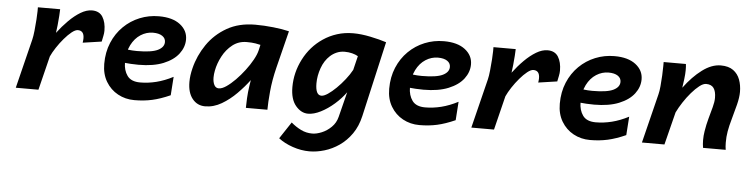

<svg xmlns="http://www.w3.org/2000/svg" viewBox="-45 -715 4493 1154"><g transform="rotate(5 2201.5 -138.0)"><path d="M190.4 0H53.7L127.4 -297.4Q132.3 -316.9 136 -351.6Q139.6 -386.2 141.8 -419.7Q144 -453.1 144 -469.7V-493.2H278.3Q278.3 -481 276.4 -453.4Q274.4 -425.8 271.5 -396.5Q268.6 -367.2 265.6 -349.6Q296.4 -390.6 331.3 -425.5Q366.2 -460.4 401.9 -481.7Q437.5 -502.9 470.2 -502.9Q514.6 -502.9 534.7 -470.5Q554.7 -438 554.7 -387.7Q554.7 -372.6 551 -355.7Q547.4 -338.9 543.9 -321.3L430.7 -304.7Q433.1 -320.8 433.1 -331.1Q433.1 -377.4 395.5 -377.4Q380.4 -377.4 358.9 -360.4Q337.4 -343.3 314.5 -316.4Q291.5 -289.6 272 -259.8Q252.4 -230 241.2 -205.1Z M993.2 -147.9 985.4 -36.1Q926.3 -9.8 876.7 1.2Q827.1 12.2 770 12.2Q715.3 12.2 670.2 -12.5Q625 -37.1 597.9 -82.5Q570.8 -127.9 570.8 -189.5Q570.8 -260.3 595 -317.9Q619.1 -375.5 661.4 -417Q703.6 -458.5 758.3 -480.7Q813 -502.9 874 -502.9Q956.1 -502.9 1002 -467.5Q1047.9 -432.1 1047.9 -377.9Q1047.9 -331.5 1017.3 -291.3Q986.8 -251 926.3 -226.3Q865.7 -201.7 776.4 -201.7Q756.3 -201.7 730.2 -203.1Q704.1 -204.6 679 -207.3Q653.8 -210 636.7 -213.4V-297.9Q708 -283.2 758.8 -283.2Q848.1 -283.2 885.5 -301.8Q922.9 -320.3 922.9 -351.6Q922.9 -374.5 902.8 -387.9Q882.8 -401.4 846.7 -401.4Q807.6 -401.4 772.7 -379.2Q737.8 -356.9 716.1 -314.2Q694.3 -271.5 694.3 -209Q694.3 -161.1 717.5 -128.9Q740.7 -96.7 795.4 -96.7Q843.3 -96.7 892.3 -108.9Q941.4 -121.1 993.2 -147.9Z M1571.8 0H1441.9Q1441.9 -22 1443.8 -58.8Q1445.8 -95.7 1451.2 -131.3L1457 -168.9Q1426.3 -127.4 1385 -85.7Q1343.8 -43.9 1295.9 -15.9Q1248 12.2 1196.8 12.2Q1149.4 12.2 1119.9 -24.4Q1090.3 -61 1090.3 -126Q1090.3 -165 1101.6 -209.5Q1120.6 -286.6 1166.5 -353.5Q1212.4 -420.4 1284.7 -461.7Q1356.9 -502.9 1455.6 -502.9Q1508.8 -502.9 1564.7 -496.8Q1620.6 -490.7 1659.7 -481L1603.5 -256.3Q1584.5 -179.7 1578.1 -110.1Q1571.8 -40.5 1571.8 0ZM1488.3 -350.6 1496.1 -384.8Q1486.8 -387.2 1465.6 -390.9Q1444.3 -394.5 1413.1 -394.5Q1364.3 -394.5 1327.6 -366Q1291 -337.4 1268.1 -294.2Q1245.1 -251 1236.8 -207Q1232.4 -185.1 1232.4 -165.5Q1232.4 -138.2 1241.5 -120.4Q1250.5 -102.5 1269.5 -102.5Q1288.6 -102.5 1314.5 -120.1Q1340.3 -137.7 1368.2 -166Q1396 -194.3 1421.4 -227.8Q1446.8 -261.2 1464.6 -293.5Q1482.4 -325.7 1488.3 -350.6Z M2247.1 -466.3 2143.6 -12.2Q2129.4 50.3 2097.7 95.7Q2065.9 141.1 2023.9 170.2Q1981.9 199.2 1935.3 213.1Q1888.7 227.1 1844.7 227.1Q1794.4 227.1 1743.7 209.7Q1692.9 192.4 1657.2 164.6L1724.1 63.5Q1752.4 87.9 1784.2 103.5Q1815.9 119.1 1852.1 119.1Q1877.9 119.1 1909.4 106.2Q1940.9 93.3 1967 67.6Q1993.2 42 2002.4 4.9L2040.5 -146.5Q2012.7 -107.9 1973.6 -73.7Q1934.6 -39.6 1893.3 -18.6Q1852.1 2.4 1816.9 2.4Q1774.9 2.4 1742.2 -36.6Q1709.5 -75.7 1709.5 -148.9Q1709.5 -237.3 1751 -318.1Q1792.5 -398.9 1865.7 -448.2Q1903.8 -474.1 1949.2 -488.5Q1994.6 -502.9 2046.4 -502.9Q2094.2 -502.9 2150.6 -491.2Q2207 -479.5 2247.1 -466.3ZM2064.9 -283.7 2085.4 -368.2Q2070.3 -377 2049.6 -382.3Q2028.8 -387.7 2004.9 -387.7Q1978.5 -387.7 1956.5 -378.2Q1934.6 -368.7 1917.5 -353Q1884.8 -323.2 1868.2 -276.4Q1851.6 -229.5 1851.6 -184.1Q1851.6 -112.3 1887.7 -112.3Q1902.8 -112.3 1926.3 -127.9Q1949.7 -143.6 1975.8 -169.2Q2002 -194.8 2025.6 -224.9Q2049.3 -254.9 2064.9 -283.7Z M2712.4 -147.9 2704.6 -36.1Q2645.5 -9.8 2595.9 1.2Q2546.4 12.2 2489.3 12.2Q2434.6 12.2 2389.4 -12.5Q2344.2 -37.1 2317.1 -82.5Q2290 -127.9 2290 -189.5Q2290 -260.3 2314.2 -317.9Q2338.4 -375.5 2380.6 -417Q2422.9 -458.5 2477.5 -480.7Q2532.2 -502.9 2593.3 -502.9Q2675.3 -502.9 2721.2 -467.5Q2767.1 -432.1 2767.1 -377.9Q2767.1 -331.5 2736.6 -291.3Q2706.1 -251 2645.5 -226.3Q2585 -201.7 2495.6 -201.7Q2475.6 -201.7 2449.5 -203.1Q2423.3 -204.6 2398.2 -207.3Q2373 -210 2356 -213.4V-297.9Q2427.2 -283.2 2478 -283.2Q2567.4 -283.2 2604.7 -301.8Q2642.1 -320.3 2642.1 -351.6Q2642.1 -374.5 2622.1 -387.9Q2602.1 -401.4 2565.9 -401.4Q2526.9 -401.4 2491.9 -379.2Q2457 -356.9 2435.3 -314.2Q2413.6 -271.5 2413.6 -209Q2413.6 -161.1 2436.8 -128.9Q2460 -96.7 2514.6 -96.7Q2562.5 -96.7 2611.6 -108.9Q2660.6 -121.1 2712.4 -147.9Z M2939 0H2802.2L2876 -297.4Q2880.9 -316.9 2884.5 -351.6Q2888.2 -386.2 2890.4 -419.7Q2892.6 -453.1 2892.6 -469.7V-493.2H3026.9Q3026.9 -481 3024.9 -453.4Q3022.9 -425.8 3020 -396.5Q3017.1 -367.2 3014.2 -349.6Q3044.9 -390.6 3079.8 -425.5Q3114.7 -460.4 3150.4 -481.7Q3186 -502.9 3218.8 -502.9Q3263.2 -502.9 3283.2 -470.5Q3303.2 -438 3303.2 -387.7Q3303.2 -372.6 3299.6 -355.7Q3295.9 -338.9 3292.5 -321.3L3179.2 -304.7Q3181.6 -320.8 3181.6 -331.1Q3181.6 -377.4 3144 -377.4Q3128.9 -377.4 3107.4 -360.4Q3085.9 -343.3 3063 -316.4Q3040 -289.6 3020.5 -259.8Q3001 -230 2989.7 -205.1Z M3741.7 -147.9 3733.9 -36.1Q3674.8 -9.8 3625.2 1.2Q3575.7 12.2 3518.6 12.2Q3463.9 12.2 3418.7 -12.5Q3373.5 -37.1 3346.4 -82.5Q3319.3 -127.9 3319.3 -189.5Q3319.3 -260.3 3343.5 -317.9Q3367.7 -375.5 3409.9 -417Q3452.1 -458.5 3506.8 -480.7Q3561.5 -502.9 3622.6 -502.9Q3704.6 -502.9 3750.5 -467.5Q3796.4 -432.1 3796.4 -377.9Q3796.4 -331.5 3765.9 -291.3Q3735.4 -251 3674.8 -226.3Q3614.3 -201.7 3524.9 -201.7Q3504.9 -201.7 3478.8 -203.1Q3452.6 -204.6 3427.5 -207.3Q3402.3 -210 3385.3 -213.4V-297.9Q3456.5 -283.2 3507.3 -283.2Q3596.7 -283.2 3634 -301.8Q3671.4 -320.3 3671.4 -351.6Q3671.4 -374.5 3651.4 -387.9Q3631.3 -401.4 3595.2 -401.4Q3556.2 -401.4 3521.2 -379.2Q3486.3 -356.9 3464.6 -314.2Q3442.9 -271.5 3442.9 -209Q3442.9 -161.1 3466.1 -128.9Q3489.3 -96.7 3543.9 -96.7Q3591.8 -96.7 3640.9 -108.9Q3689.9 -121.1 3741.7 -147.9Z M4336.9 0H4200.2Q4198.2 -11.2 4197.3 -22.9Q4196.3 -34.7 4196.3 -46.4Q4196.3 -73.2 4200.7 -100.1Q4207 -140.1 4217.5 -178.2Q4228 -216.3 4236.8 -248.8Q4245.6 -281.2 4245.6 -305.2Q4245.6 -344.2 4231.4 -364.3Q4217.3 -384.3 4185.5 -384.3Q4168 -384.3 4145.3 -366.7Q4122.6 -349.1 4098.4 -321Q4074.2 -293 4053 -260.5Q4031.7 -228 4017.1 -197.8L3967.3 0H3831.5L3905.3 -297.4Q3910.2 -315.9 3913.1 -346.9Q3916 -377.9 3917.7 -411.4Q3919.4 -444.8 3919.4 -469.7V-493.2H4053.7Q4055.7 -479 4055.7 -455.6Q4055.7 -434.6 4051.8 -402.1Q4047.9 -369.6 4044.4 -349.1Q4095.2 -418 4151.9 -460.4Q4208.5 -502.9 4263.7 -502.9Q4311 -502.9 4339.1 -482.4Q4367.2 -461.9 4379.6 -428.2Q4392.1 -394.5 4392.1 -354Q4392.1 -321.3 4381.1 -277.3Q4370.1 -233.4 4357.4 -189.2Q4344.7 -145 4338.9 -111.3Q4335.9 -94.7 4334.7 -77.9Q4333.5 -61 4333.5 -43.9Q4333.5 -20 4336.9 0Z"/></g></svg>

Font: Andika
Style: Bold Italic
Weight: 700
Italic angle: -14°
Designer: Victor Gaultney, Annie Olsen, Julie Remington, Don Collingsworth, Eric Hays, Becca Hirsbrunner
Foundry: SIL International
Version: Version 6.101